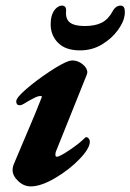

<svg xmlns="http://www.w3.org/2000/svg" viewBox="-20 -652 466 686"><path d="M25 -44Q25 -56 30 -67L104 -242L129 -304Q131 -309 125 -309Q116 -309 103 -302.5Q90 -296 80.5 -290.5Q71 -285 65 -281Q57 -276 50 -276Q38 -276 38 -290Q38 -303 74 -334Q110 -365 156 -395.5Q202 -426 226 -434Q234 -436 239 -436Q258 -436 275 -422.5Q292 -409 292 -393L290 -385L180 -111Q178 -107 178 -99Q178 -92 183 -92Q193 -92 228 -115.5Q263 -139 283 -159Q286 -162 287 -162Q293 -162 297 -157Q301 -152 301 -146Q301 -122 264 -83.5Q227 -45 176.5 -15.5Q126 14 90 14Q65 14 45 -5Q25 -24 25 -44ZM161 -565Q161 -583 165 -596Q170 -613 180.5 -622.5Q191 -632 201 -632Q218 -632 216 -611Q214 -583 230.5 -571Q247 -559 283 -559Q320 -559 343.5 -571Q367 -583 382 -611Q393 -632 411 -632Q426 -632 426 -610Q426 -601 425 -596Q422 -573 400.5 -543.5Q379 -514 344 -493Q309 -472 266 -472Q214 -472 187.5 -499Q161 -526 161 -565Z"/></svg>

Font: EB Garamond ExtraBold
Style: Italic
Weight: 800
Italic angle: -17.2°
Designer: Georg Duffner and Octavio Pardo
Foundry: Georg Duffner
Version: Version 1.000